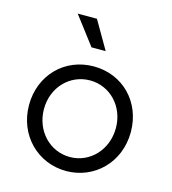

<svg xmlns="http://www.w3.org/2000/svg" viewBox="-117 -886 889 993"><g transform="rotate(15 327.5 -389.0)"><path d="M328 12C477 12 600 -104 600 -269C600 -430 483 -548 328 -548C172 -548 55 -429 55 -269C55 -107 176 12 328 12ZM135 -269C135 -385 220 -473 328 -473C435 -473 520 -385 520 -269C520 -152 435 -63 328 -63C220 -63 135 -152 135 -269ZM176 -790 290 -640H366L279 -790Z"/></g></svg>

Font: Mluvka
Style: Regular
Weight: 400
Designer: Modified by Jiří Krblich, Original typeface by Gumpita Rahayu
Foundry: Gumpita Rahayu & Jiří Krblich
Version: Version 2.000;Glyphs 3.1.1 (3134)